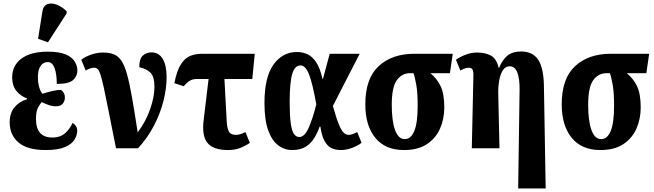

<svg xmlns="http://www.w3.org/2000/svg" viewBox="-20 -841 3712 1089"><path d="M238 10Q136 10 85.5 -32.5Q35 -75 35 -147Q35 -201 63 -233.5Q91 -266 133 -278V-283Q96 -296 72.5 -326Q49 -356 49 -401Q49 -470 102 -509Q155 -548 250 -548Q318 -548 354.5 -531.5Q391 -515 405 -490Q419 -465 419 -441Q419 -410 395 -387.5Q371 -365 302 -365Q302 -421 289.5 -455Q277 -489 251 -489Q226 -489 210.5 -467.5Q195 -446 195 -403Q195 -370 203 -344.5Q211 -319 221 -309Q242 -316 271.5 -323.5Q301 -331 326 -331Q348 -316 348 -288Q348 -267 335.5 -252.5Q323 -238 297 -238Q277 -238 257 -245Q237 -252 217 -262Q207 -252 195.5 -230.5Q184 -209 184 -166Q184 -61 277 -61Q323 -61 351 -87Q379 -113 391 -144Q402 -138 410 -127Q418 -116 418 -99Q418 -75 403 -49.5Q388 -24 349 -7Q310 10 238 10ZM252 -601 196 -621 220 -773Q225 -809 249 -817.5Q273 -826 303 -814Q333 -802 358 -777V-765Z M638 0Q612 -129 595.5 -213.5Q579 -298 568 -347.5Q557 -397 549 -420.5Q541 -444 533 -450.5Q525 -457 515 -457Q493 -457 466 -441L441 -502Q464 -520 497.5 -531.5Q531 -543 564 -543Q600 -543 625.5 -533Q651 -523 669 -496Q687 -469 701 -418Q715 -367 729 -287Q743 -207 761 -90Q808 -153 832 -223Q856 -293 856 -348Q856 -408 832 -430Q808 -452 770 -460Q770 -509 791 -526.5Q812 -544 838 -544Q881 -544 903 -507Q925 -470 925 -403Q925 -339 907 -268Q889 -197 853 -128Q817 -59 763 0Z M1273 10Q1191 10 1157.5 -29.5Q1124 -69 1135 -159L1163 -393H1097Q1076 -393 1060 -385Q1044 -377 1022 -352L969 -369Q983 -442 1007 -478Q1031 -514 1061.5 -525Q1092 -536 1124 -536H1425L1411 -393H1253L1266 -150Q1268 -115 1278 -95.5Q1288 -76 1318 -76Q1342 -76 1372 -92L1397 -31Q1379 -17 1347 -3.5Q1315 10 1273 10Z M1637 10Q1593 10 1557.5 -17Q1522 -44 1501 -102.5Q1480 -161 1480 -257Q1480 -403 1531 -474.5Q1582 -546 1665 -546Q1696 -546 1723.5 -533.5Q1751 -521 1773 -488.5Q1795 -456 1809 -394H1812L1850 -536H2020L1868 -240Q1888 -168 1903 -133Q1918 -98 1930.5 -87Q1943 -76 1958 -76Q1967 -76 1980 -80.5Q1993 -85 2006 -92L2031 -31Q2007 -13 1975 -1.5Q1943 10 1913 10Q1883 10 1860 -1Q1837 -12 1821 -41Q1805 -70 1797 -123H1793Q1780 -86 1761 -56Q1742 -26 1712.5 -8Q1683 10 1637 10ZM1678 -64Q1707 -64 1730 -114.5Q1753 -165 1774 -249Q1754 -362 1734 -416Q1714 -470 1684 -470Q1652 -470 1637.5 -421.5Q1623 -373 1623 -264Q1623 -186 1629 -142.5Q1635 -99 1647 -81.5Q1659 -64 1678 -64Z M2271 10Q2165 10 2108.5 -59.5Q2052 -129 2052 -249Q2052 -396 2128 -466Q2204 -536 2330 -536H2548L2532 -426H2421Q2457 -397 2478.5 -353.5Q2500 -310 2500 -232Q2500 -167 2476 -112Q2452 -57 2401.5 -23.5Q2351 10 2271 10ZM2276 -52Q2311 -52 2330 -98.5Q2349 -145 2349 -242Q2349 -313 2341.5 -357.5Q2334 -402 2325 -426H2306Q2260 -426 2231 -386.5Q2202 -347 2202 -246Q2202 -156 2220.5 -104Q2239 -52 2276 -52Z M2919 228 2927 -330Q2928 -393 2914.5 -429Q2901 -465 2871 -465Q2847 -465 2832.5 -443Q2818 -421 2811.5 -385Q2805 -349 2806 -309L2813 0H2656L2665 -410Q2666 -436 2660 -446.5Q2654 -457 2639 -457Q2620 -457 2591 -441L2566 -502Q2590 -519 2621.5 -531Q2653 -543 2687 -543Q2734 -543 2765.5 -525Q2797 -507 2808 -457H2811Q2832 -506 2860.5 -527.5Q2889 -549 2935 -549Q3001 -549 3032 -503Q3063 -457 3065 -356L3075 228Z M3385 10Q3279 10 3222.5 -59.5Q3166 -129 3166 -249Q3166 -396 3242 -466Q3318 -536 3444 -536H3662L3646 -426H3535Q3571 -397 3592.5 -353.5Q3614 -310 3614 -232Q3614 -167 3590 -112Q3566 -57 3515.5 -23.5Q3465 10 3385 10ZM3390 -52Q3425 -52 3444 -98.5Q3463 -145 3463 -242Q3463 -313 3455.5 -357.5Q3448 -402 3439 -426H3420Q3374 -426 3345 -386.5Q3316 -347 3316 -246Q3316 -156 3334.5 -104Q3353 -52 3390 -52Z"/></svg>

Font: Noto Serif ExtraCondensed ExtraBold
Style: Regular
Weight: 800
Width: 2
Designer: Monotype Design Team
Foundry: Monotype Imaging Inc.
Version: Version 2.013; ttfautohint (v1.8.4.7-5d5b)